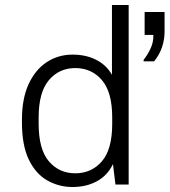

<svg xmlns="http://www.w3.org/2000/svg" viewBox="-20 -740 680 770"><path d="M271 10Q216 10 169.5 -16.5Q123 -43 95.5 -100Q68 -157 68 -249V-260Q68 -344 94.5 -402Q121 -460 167 -490.5Q213 -521 271 -521Q325 -521 366 -500Q407 -479 429 -440V-720H496V0H443L433 -82Q411 -36 368.5 -13Q326 10 271 10ZM282 -45Q347 -45 388.5 -93Q430 -141 430 -243V-269Q430 -371 388.5 -419Q347 -467 282 -467Q217 -467 176 -418.5Q135 -370 135 -269V-244Q135 -141 176 -93Q217 -45 282 -45ZM556 -494V-500Q574 -523 585 -548Q596 -573 595 -600H560V-692H640V-612Q640 -582 630 -551.5Q620 -521 598 -494Z"/></svg>

Font: Chivo Mono Medium ExtraLight
Style: Regular
Weight: 250
Monospace: yes
Version: Version 1.008